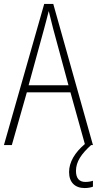

<svg xmlns="http://www.w3.org/2000/svg" viewBox="-20 -735 491 973"><path d="M365 131C365 84 393 44 442 0H451L250 -715H204L0 0H40L116 -267H337L410 -5C359 38 330 87 330 137C330 189 360 218 409 218C426 218 441 215 451 211V181C443 184 428 187 413 187C381 187 365 168 365 131ZM249 -591 327 -303H125L204 -591C212 -623 220 -649 227 -679C234 -649 242 -621 249 -591Z"/></svg>

Font: Noto Sans Gurmukhi Condensed ExtraLight
Style: Regular
Weight: 200
Width: 3
Designer: Jelle Bosma - Monotype Design Team
Foundry: Monotype Imaging Inc.
Version: Version 2.004